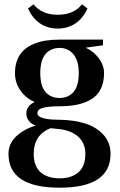

<svg xmlns="http://www.w3.org/2000/svg" viewBox="-20 -662 550 882"><path d="M108.9 -623 133.8 -642.1Q172.4 -594.2 245.1 -594.2Q318.4 -594.2 356.9 -642.1L381.8 -623Q362.8 -579.6 327.6 -555.2Q292.5 -530.8 245.1 -530.8Q197.8 -530.8 162.8 -555.2Q127.9 -579.6 108.9 -623ZM253.9 200.2Q19 200.2 19 44.9Q19 -2.9 55.2 -36.4Q91.3 -69.8 144 -85Q101.1 -101.6 101.1 -142.1Q101.1 -174.3 139.2 -193.8Q100.1 -209.5 74.5 -245.4Q48.8 -281.2 48.8 -326.2Q48.8 -360.4 59.3 -386.7Q69.8 -413.1 88.1 -430.4Q106.4 -447.8 132.8 -459.2Q159.2 -470.7 188.7 -475.3Q218.3 -480 253.9 -480H453.1V-454.1L374 -442.9Q410.6 -425.8 434.3 -393.8Q458 -361.8 458 -326.2Q458 -284.2 443.1 -253.9Q428.2 -223.6 400.1 -206.5Q372.1 -189.5 336.2 -181.6Q300.3 -173.8 253.9 -173.8Q202.6 -173.8 177.2 -166.7Q151.9 -159.7 151.9 -142.1Q151.9 -111.8 253.9 -111.8Q320.8 -110.8 372.1 -94.5Q423.3 -78.1 455.6 -42.5Q487.8 -6.8 487.8 44.9Q487.8 200.2 253.9 200.2ZM253.9 -211.9Q293.9 -211.9 317.9 -239.5Q341.8 -267.1 341.8 -326.2Q341.8 -382.8 317.4 -412.4Q293 -441.9 253.9 -441.9Q213.4 -441.9 189.2 -413.6Q165 -385.3 165 -326.2Q165 -267.1 189 -239.5Q212.9 -211.9 253.9 -211.9ZM253.9 157.2Q308.6 157.2 340.3 129.4Q372.1 101.6 372.1 44.9Q372.1 -1.5 343.3 -30.3Q314.5 -59.1 262.2 -67.9L211.9 -73.2Q134.8 -42 134.8 44.9Q134.8 101.6 166.7 129.4Q198.7 157.2 253.9 157.2Z"/></svg>

Font: El Messiri SemiBold
Style: Regular
Weight: 600
Designer: Mohamed Gaber
Foundry: Kief Type Foundry
Version: Version 2.007;PS 002.007;hotconv 1.0.88;makeotf.lib2.5.64775